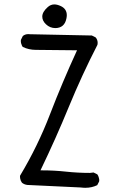

<svg xmlns="http://www.w3.org/2000/svg" viewBox="-20 -851 540 887"><path d="M374.5 16.6Q404.3 16.6 429.2 4.4L438 -12.7Q438.5 -15.6 438.5 -17.8Q438.5 -20 438.2 -23.2Q438 -26.4 436.5 -30.3Q434.6 -38.6 429.7 -45.4L412.1 -54.2L395.5 -52.2Q338.9 -52.2 284.7 -58.1Q230.5 -64 173.8 -64H167Q238.3 -211.9 298.3 -358.2Q358.4 -504.4 430.2 -644Q431.2 -648.4 431.2 -652.3Q431.2 -667.5 421.9 -678.2L404.3 -687L116.7 -692.9Q113.8 -693.4 111.3 -693.4Q95.7 -693.4 85.4 -684.6L76.7 -667Q76.2 -664.1 76.2 -662.4Q76.2 -660.6 76.4 -658.2Q76.7 -655.8 77.1 -652.3Q78.6 -646 81.3 -640.4Q84 -634.8 85 -634.3Q112.8 -620.6 146.2 -620.6Q179.7 -620.6 335.9 -618.7Q267.6 -470.2 210.9 -322.8Q154.3 -175.3 72.8 -39.6Q72.3 -37.1 72.3 -34.2Q72.3 -31.2 73.2 -26.4Q74.7 -16.1 81.5 -6.8Q91.8 1.5 106 3.4L353 15.1Q364.3 16.6 374.5 16.6ZM288.6 -780.8Q288.6 -810.1 260.3 -823.2Q244.1 -830.6 231 -830.6Q214.4 -830.6 200.7 -818.4Q175.3 -795.9 175.3 -774.4Q175.3 -754.9 192.4 -738.8Q210.9 -721.2 236.3 -721.2Q277.8 -722.2 286.6 -764.6Q288.6 -773.4 288.6 -780.8Z"/></svg>

Font: Bakudai
Style: Light
Weight: 300
Version: Version 1.48